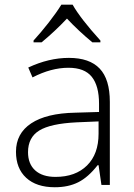

<svg xmlns="http://www.w3.org/2000/svg" viewBox="-20 -786 570 816"><path d="M411.1 0 398.9 -84H395Q355 -32.7 312.7 -11.5Q270.5 9.8 212.9 9.8Q134.8 9.8 91.3 -30.3Q47.9 -70.3 47.9 -141.1Q47.9 -218.8 112.5 -261.7Q177.2 -304.7 299.8 -307.1L400.9 -310.1V-345.2Q400.9 -420.9 370.1 -459.5Q339.4 -498 271 -498Q197.3 -498 118.2 -457L100.1 -499Q187.5 -540 272.9 -540Q360.4 -540 403.6 -494.6Q446.8 -449.2 446.8 -353V0ZM215.8 -34.2Q300.8 -34.2 349.9 -82.8Q398.9 -131.3 398.9 -217.8V-270L306.2 -266.1Q194.3 -260.7 146.7 -231.2Q99.1 -201.7 99.1 -139.2Q99.1 -89.4 129.6 -61.8Q160.2 -34.2 215.8 -34.2ZM122.6 -613.8Q152.8 -646.5 186.8 -689.9Q220.7 -733.4 240.7 -766.1H288.6Q321.8 -707.5 406.7 -613.8V-606H372.6Q313 -655.3 264.6 -707Q211.9 -651.4 156.7 -606H122.6Z"/></svg>

Font: Zoram GWeb Light
Style: Regular
Weight: 300
Foundry: Ascender Corporation
Version: Version 1.000